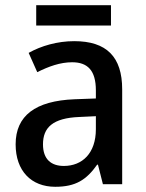

<svg xmlns="http://www.w3.org/2000/svg" viewBox="-20 -800 562 737"><path d="M406 -780H119V-702H406ZM265 -642C200 -642 138 -624 90 -597L123 -523C167 -545 211 -561 257 -561C316 -561 348 -530 348 -453V-422L266 -419C116 -413 40 -356 40 -246C40 -144 100 -83 192 -83C271 -83 312 -110 353 -168H356L375 -93H449V-457C449 -582 389 -642 265 -642ZM285 -351 348 -354V-304C348 -212 296 -163 225 -163C177 -163 145 -188 145 -246C145 -310 182 -347 285 -351Z"/></svg>

Font: Noto Sans Kannada UI SemiCondensed Medium
Style: Regular
Weight: 500
Width: 4
Designer: Jelle Bosma - Monotype Design Team
Foundry: Monotype Imaging Inc.
Version: Version 2.005